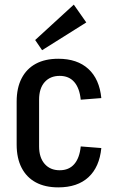

<svg xmlns="http://www.w3.org/2000/svg" viewBox="-20 -802 497 830"><path d="M232 8Q175 8 135 -13.5Q95 -35 73.5 -76.5Q52 -118 52 -177V-363Q52 -422 73.5 -463.5Q95 -505 135 -526.5Q175 -548 232 -548Q314 -548 362 -504Q410 -460 418 -378L329 -371Q324 -421 301 -447.5Q278 -474 238 -474Q197 -474 173 -447Q149 -420 149 -371V-169Q149 -121 173 -93.5Q197 -66 238 -66Q278 -66 301 -92.5Q324 -119 329 -169L418 -162Q410 -80 362.5 -36Q315 8 232 8ZM353 -705 162 -585 132 -629 299 -782Z"/></svg>

Font: Pathway Extreme Condensed Medium
Style: Regular
Weight: 500
Width: 3
Version: Version 1.001;gftools[0.9.26]